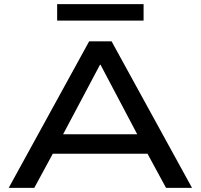

<svg xmlns="http://www.w3.org/2000/svg" viewBox="-20 -904 966 924"><path d="M22 0 409 -705H517L904 0H779L671 -199L729 -164H194L253 -199L145 0ZM461 -592 270 -232 235 -258H689L654 -232L464 -592ZM255 -805V-884H671V-805Z"/></svg>

Font: Nunito Sans 10pt Expanded SemiBold
Style: Regular
Weight: 600
Width: 7
Designer: Vernon Adams
Foundry: Vernon Adams
Version: Version 3.101;gftools[0.9.27]